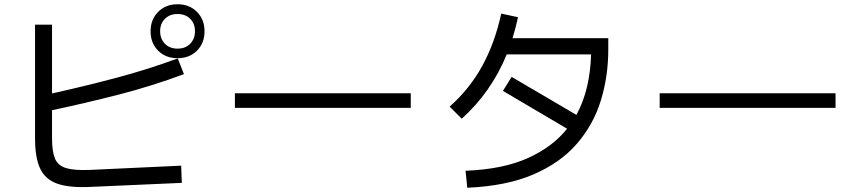

<svg xmlns="http://www.w3.org/2000/svg" viewBox="-20 -854 4040 904"><path d="M816 -580Q760 -580 724.5 -615.5Q689 -651 689 -707Q689 -762 724.5 -798Q760 -834 816 -834Q872 -834 907.5 -798Q943 -762 943 -707Q943 -651 907.5 -615.5Q872 -580 816 -580ZM816 -625Q853 -625 875.5 -648Q898 -671 898 -707Q898 -743 875.5 -765.5Q853 -788 816 -788Q779 -788 756.5 -765.5Q734 -743 734 -707Q734 -671 756.5 -648Q779 -625 816 -625ZM833 -74 836 7 406 26Q306 31 249 10.5Q192 -10 168.5 -61.5Q145 -113 145 -202V-738H225V-414Q378 -448 525.5 -487Q673 -526 817 -579L846 -505Q696 -449 540.5 -409Q385 -369 225 -335V-202Q225 -140 239 -107Q253 -74 291.5 -62.5Q330 -51 403 -54Z M1914 -415V-346H1086V-415Z M2180 30 2172 -50Q2349 -57 2466 -110Q2583 -163 2650 -248L2348 -426L2389 -492L2694 -313Q2728 -376 2744.5 -448Q2761 -520 2763 -598H2366Q2293 -420 2154 -295L2097 -352Q2191 -435 2250.5 -543.5Q2310 -652 2340 -790L2419 -773Q2408 -722 2393 -674H2844V-621Q2844 -495 2809 -381Q2774 -267 2696 -177Q2618 -87 2491 -32.5Q2364 22 2180 30Z M3914 -415V-346H3086V-415Z"/></svg>

Font: Murecho
Style: Regular
Weight: 400
Designer: Neil Summerour
Foundry: Positype
Version: Version 1.010; ttfautohint (v1.8.3)